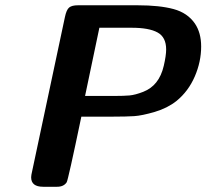

<svg xmlns="http://www.w3.org/2000/svg" viewBox="-20 -714 789 734"><path d="M99.1 -36.1Q99.1 -43.9 103 -60.1L228 -647.9Q233.9 -676.8 244.4 -685.3Q254.9 -693.8 277.8 -693.8H506.8Q589.8 -693.8 643.3 -679.4Q696.8 -665 725.1 -624Q749 -588.9 749 -536.1Q749 -478 724.6 -421.6Q700.2 -365.2 654.8 -328.1Q619.6 -300.3 571.3 -286.1Q522.9 -272 492.9 -270Q462.9 -268.1 412.1 -268.1H291Q240.2 -24.9 234.9 -17.1Q223.6 0 198.2 0H145Q99.1 0 99.1 -36.1ZM305.2 -347.2H417Q453.1 -347.2 475.1 -349.1Q497.1 -351.1 527.6 -363Q558.1 -375 577.1 -398.9Q597.2 -423.8 606.2 -462.9Q615.2 -502 615.2 -524.9Q615.2 -571.8 582.5 -589.8Q549.8 -607.9 483.9 -607.9H359.9Z"/></svg>

Font: CMU Sans Serif
Style: BoldOblique
Weight: 700
Italic angle: -12°
Version: Version 0.7.0